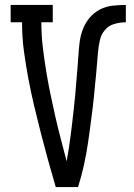

<svg xmlns="http://www.w3.org/2000/svg" viewBox="-20 -755 540 775"><path d="M205 0Q189 -54 174 -108.5Q159 -163 145 -217.5Q131 -272 118 -327Q105 -382 94.5 -437.5Q84 -493 76.5 -549Q69 -605 69 -662V-665H23V-735H193V-665H147V-662Q147 -614 152.5 -567Q158 -520 165.5 -473.5Q173 -427 182.5 -380.5Q192 -334 202.5 -288Q213 -242 225 -196Q237 -150 249 -104Q254 -131 258 -157.5Q262 -184 265.5 -210.5Q269 -237 272 -264Q275 -291 278 -317.5Q281 -344 283.5 -370.5Q286 -397 288 -424Q290 -451 292.5 -478Q295 -505 296.5 -531.5Q298 -558 301.5 -585Q305 -612 314.5 -637Q324 -662 341.5 -683Q359 -704 383 -716.5Q407 -729 434 -732Q461 -735 488 -735V-665Q465 -665 442 -658.5Q419 -652 404 -634.5Q389 -617 383.5 -594Q378 -571 376 -548Q374 -525 372 -502Q370 -479 368 -456Q366 -433 363.5 -410Q361 -387 359 -364Q357 -341 354 -318Q351 -295 348 -272Q345 -249 342 -226Q339 -203 335.5 -180Q332 -157 328 -134.5Q324 -112 319 -89.5Q314 -67 308 -44.5Q302 -22 295 0Z"/></svg>

Font: Iosevka Curly Slab
Style: Regular
Weight: 400
Monospace: yes
Designer: Belleve Invis
Foundry: Belleve Invis
Version: Version 22.1.2; ttfautohint (v1.8.4)